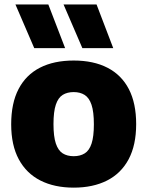

<svg xmlns="http://www.w3.org/2000/svg" viewBox="-20 -828 659 858"><path d="M309.5 10.5Q223.5 10.5 160.8 -21.2Q98 -53 64 -116Q30 -179 30 -272.5Q30 -367 63 -430.2Q96 -493.5 158.5 -525.5Q221 -557.5 309.5 -557.5Q398 -557.5 460.5 -525.2Q523 -493 555.8 -429.8Q588.5 -366.5 588.5 -273.5Q588.5 -179.5 554.8 -116.2Q521 -53 458.2 -21.2Q395.5 10.5 309.5 10.5ZM309.5 -130Q338.5 -130 358.8 -142.8Q379 -155.5 389.2 -186.5Q399.5 -217.5 399.5 -272.5Q399.5 -328.5 389 -359.8Q378.5 -391 358.2 -403.8Q338 -416.5 309.5 -416.5Q280.5 -416.5 260.2 -404Q240 -391.5 229.5 -360.2Q219 -329 219 -273.5Q219 -218 229.5 -186.8Q240 -155.5 260 -142.8Q280 -130 309.5 -130ZM348 -613 264 -808H411.5L486 -613ZM133 -613 49 -808H196L271 -613Z"/></svg>

Font: Encode Sans Condensed Thin ExtraBold
Style: Regular
Weight: 800
Version: Version 3.002